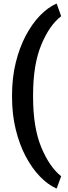

<svg xmlns="http://www.w3.org/2000/svg" viewBox="-20 -810 372 1051"><path d="M287.6 221.2Q241.7 200.7 198.5 156Q155.3 111.3 120.8 46.4Q86.4 -18.6 66.2 -101.1Q45.9 -183.6 45.9 -279.8V-289.1Q45.9 -384.8 66.2 -467Q86.4 -549.3 120.8 -614.5Q155.3 -679.7 198.5 -724.4Q241.7 -769 287.6 -789.6H290.5L314.9 -721.2Q250.5 -672.4 205.8 -564.2Q161.1 -456.1 161.1 -290V-278.8Q161.1 -112.3 205.8 -4.2Q250.5 104 314.9 154.8L290.5 221.2Z"/></svg>

Font: Roboto Slab SemiBold
Style: Regular
Weight: 600
Designer: Google
Version: Version 2.001; ttfautohint (v1.8.3)